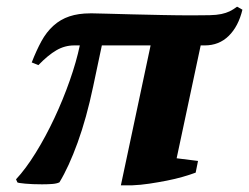

<svg xmlns="http://www.w3.org/2000/svg" viewBox="-20 -546 746 575"><path d="M573 -64 566 -29Q550 -23 527.5 -16.5Q505 -10 479.5 -5Q454 0 427.5 4Q401 8 376 9H342L431 -410H285L259 -287Q239 -192 212.5 -119Q186 -46 158 0Q150 4 136 5Q122 6 106 6Q92 6 79 5.5Q66 5 55.5 4Q45 3 38.5 2Q32 1 32 0L28 -9Q57 -40 87 -88.5Q117 -137 143 -192.5Q169 -248 189 -305Q209 -362 219 -410H202Q174 -410 149 -395.5Q124 -381 95 -351L75 -359Q89 -395 104 -422.5Q119 -450 140 -469Q161 -488 188 -497Q215 -506 250 -506Q254 -506 258 -506Q269 -506 301 -505Q333 -504 376 -503Q419 -502 466.5 -501Q514 -500 555 -500Q587 -500 608 -500.5Q629 -501 643 -504Q657 -507 667.5 -512Q678 -517 690 -526L706 -517Q694 -467 665 -438.5Q636 -410 593 -410H581L509 -72Z"/></svg>

Font: PTSerif
Style: Bold Italic
Weight: 700
Italic angle: -12°
Designer: A.Korolkova, O.Umpeleva, V.Yefimov
Foundry: ParaType Ltd
Version: Version 1.000W OFL; ttfautohint (v1.2) -l 8 -r 50 -G 200 -x 